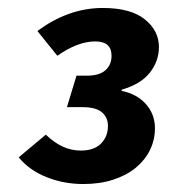

<svg xmlns="http://www.w3.org/2000/svg" viewBox="-20 -770 440 482"><path d="M74 -692Q111 -720 152.5 -735Q194 -750 238 -750Q308 -750 343.5 -721.5Q379 -693 379 -652Q379 -617 356.5 -588Q334 -559 286 -545L285 -542Q324 -534 346.5 -508.5Q369 -483 369 -448Q369 -419 356.5 -393.5Q344 -368 321 -349Q298 -330 264.5 -319Q231 -308 189 -308Q140 -308 96.5 -325.5Q53 -343 27 -375L95 -432Q117 -411 138.5 -401.5Q160 -392 183 -392Q216 -392 233.5 -409.5Q251 -427 251 -454Q251 -475 236 -488Q221 -501 187 -501H148L172 -580H198Q229 -580 244.5 -593.5Q260 -607 260 -630Q260 -666 219 -666Q175 -666 124 -630Z"/></svg>

Font: Qjlgwqiwhsfqbnnlvksmvfsycuq
Style: Regular
Weight: 700
Italic angle: -8°
Designer: Carrois Corporate & Edenspiekermann
Foundry: Carrois Corporate GbR & Edenspiekermann AG
Version: Version 2.001